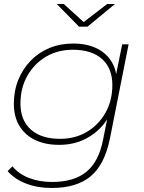

<svg xmlns="http://www.w3.org/2000/svg" viewBox="-20 -740 719 957"><path d="M238 197Q167 197 110 175Q53 153 18 113L42 89Q73 127 124.5 147Q176 167 240 167Q349 167 411 116Q473 65 494 -45L514 -145Q480 -92 426 -59Q361 -18 275 -18Q205 -18 154.5 -42.5Q104 -67 76.5 -113Q49 -159 49 -222Q49 -287 71 -341.5Q93 -396 132.5 -437Q172 -478 226 -500.5Q280 -523 345 -523Q412 -523 461 -499.5Q510 -476 537 -431Q553 -405 559 -371L589 -519H621L528 -50Q502 80 432 138.5Q362 197 238 197ZM279 -48Q355 -48 413.5 -83Q472 -118 506 -178.5Q540 -239 540 -316Q540 -400 488.5 -446Q437 -492 343 -492Q268 -492 209.5 -457.5Q151 -423 116.5 -362.5Q82 -302 82 -224Q82 -140 134 -94Q186 -48 279 -48ZM374 -607 263 -720H298L397 -630L514 -720H553L416 -607Z"/></svg>

Font: Montserrat Thin ExtraLight
Style: Italic
Weight: 250
Italic angle: -11.3°
Version: Version 9.000